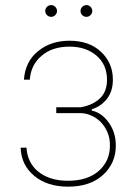

<svg xmlns="http://www.w3.org/2000/svg" viewBox="-20 -710 524 742"><path d="M59.7 0ZM242.9 11.4Q162.6 11.4 112.6 -30.2Q62.1 -71.7 59.7 -139.2H82.4Q83.8 -111.9 94.8 -88.6Q105.8 -65.3 126.2 -48.1Q146.7 -30.9 176 -21.1Q205.3 -11.4 242.9 -11.4Q318.2 -11.4 361.5 -49.4Q404.8 -87.4 404.8 -147Q405.2 -176.1 395.2 -199Q385.3 -221.9 369.7 -237.9Q354 -253.9 334.3 -262.8Q314.6 -271.7 295.5 -272.7H197.4V-295.5H292.6Q338.8 -304 365.8 -329.5Q393.5 -355.1 393.5 -402Q393.5 -460.2 353 -495Q312.1 -529.8 248.6 -529.8Q181.8 -529.8 140.6 -494.3Q99.1 -459.2 95.2 -402H72.4Q77.4 -471.6 126.4 -511.7Q175.8 -552.6 248.6 -552.6Q325.3 -552.6 370.4 -509.6Q416.2 -467 416.2 -402Q416.2 -357.2 393.1 -327.8Q370.7 -299 334.5 -287.6V-282.7Q372.9 -274.5 399.9 -236.9Q427.6 -198.9 427.6 -147Q427.6 -79.2 377.8 -33.7Q328.5 11.4 242.9 11.4ZM177.6 -644.9Q168.3 -644.9 161.6 -651.6Q154.8 -658.4 154.8 -667.6Q154.8 -676.8 161.6 -683.6Q168.3 -690.3 177.6 -690.3Q186.8 -690.3 193.5 -683.6Q200.3 -676.8 200.3 -667.6Q200.3 -658.4 193.5 -651.6Q186.8 -644.9 177.6 -644.9ZM313.9 -644.9Q304.7 -644.9 297.9 -651.6Q291.2 -658.4 291.2 -667.6Q291.2 -676.8 297.9 -683.6Q304.7 -690.3 313.9 -690.3Q323.2 -690.3 329.9 -683.6Q336.6 -676.8 336.6 -667.6Q336.6 -658.4 329.9 -651.6Q323.2 -644.9 313.9 -644.9Z"/></svg>

Font: Linik Sans Thin
Style: Regular
Weight: 100
Designer: Fonts by Rasmus Andersson / Changes by Cristiano Sobral with parts from Marc Monis
Foundry: rsms
Version: Version 3.020; ttfautohint (v1.6)